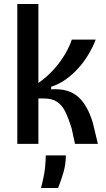

<svg xmlns="http://www.w3.org/2000/svg" viewBox="-20 -723 535 965"><path d="M67 0V-703H173V-306Q206 -329 234 -357Q262 -385 283.5 -415Q305 -445 319.5 -473.5Q334 -502 341 -524H461Q448 -489 426.5 -452.5Q405 -416 376.5 -383.5Q348 -351 313 -325.5Q278 -300 237 -287V-274Q281 -277 314.5 -267.5Q348 -258 372.5 -236.5Q397 -215 415 -182.5Q433 -150 446 -108L472 0H357L340 -78Q325 -127 309 -160Q293 -193 268 -210.5Q243 -228 201 -228H173V0ZM186 222Q203 157 206.5 119Q210 81 210 58H311Q311 103 298.5 145Q286 187 272 222Z"/></svg>

Font: Bricolage Grotesque SemiCondensed Medium
Style: Regular
Weight: 500
Width: 4
Designer: Mathieu Triay
Foundry: Atelier Triay
Version: Version 1.001;gftools[0.9.33.dev8+g029e19f]